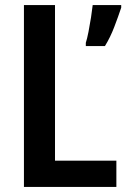

<svg xmlns="http://www.w3.org/2000/svg" viewBox="-20 -734 499 754"><path d="M74 0V-714H196V-103H437V0ZM456 -704Q444 -668 428.5 -627.5Q413 -587 392 -553H317V-566Q322 -581 327.5 -609Q333 -637 337.5 -666Q342 -695 344 -714H456Z"/></svg>

Font: Noto Sans Hebrew Condensed SemiBold
Style: Regular
Weight: 600
Width: 3
Designer: Ben Nathan
Foundry: Google LLC
Version: Version 3.001; ttfautohint (v1.8.4.7-5d5b)